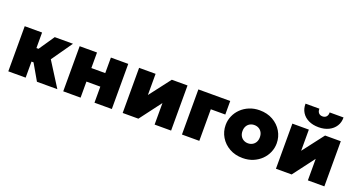

<svg xmlns="http://www.w3.org/2000/svg" viewBox="-47 -1418 3860 2079"><g transform="rotate(20 1883.5 -378.5)"><path d="M392.5 0 237.5 -269 408.5 -520H618.5L450.5 -280L627.5 0ZM62.5 0V-520H262.5V-341H422.5V-185H262.5V0Z M695.5 0V-520H895.5V-341H1055.5V-520H1255.5V0H1055.5V-185H895.5V0Z M1380.5 0V-520H1570.5V-276L1757.5 -520H1938.5V0H1748.5V-248L1561.5 0Z M2063.5 0V-520H2430.5V-364H2263.5V0Z M2766.5 15Q2679.5 15 2613.2 -22.5Q2547 -60 2509.8 -122.5Q2472.5 -185 2472.5 -260Q2472.5 -314 2493.8 -363.5Q2515 -413 2554.2 -451.5Q2593.5 -490 2647.5 -512.5Q2701.5 -535 2766.5 -535Q2853.5 -535 2919.8 -497.5Q2986 -460 3023.2 -397.5Q3060.5 -335 3060.5 -260Q3060.5 -206 3039.2 -156.5Q3018 -107 2978.8 -68.5Q2939.5 -30 2885.8 -7.5Q2832 15 2766.5 15ZM2766.5 -155Q2794.5 -155 2817.2 -167.8Q2840 -180.5 2853.2 -204Q2866.5 -227.5 2866.5 -260Q2866.5 -292.5 2853.5 -316Q2840.5 -339.5 2817.8 -352.2Q2795 -365 2766.5 -365Q2738 -365 2715.2 -352.2Q2692.5 -339.5 2679.5 -316Q2666.5 -292.5 2666.5 -260Q2666.5 -227.5 2679.8 -204Q2693 -180.5 2715.8 -167.8Q2738.5 -155 2766.5 -155Z M3146.5 0V-520H3336.5V-276L3523.5 -520H3704.5V0H3514.5V-248L3327.5 0ZM3425.5 -580Q3358.5 -580 3309 -604Q3259.5 -628 3232.5 -671.2Q3205.5 -714.5 3206.5 -772H3366.5Q3365 -741.5 3381 -723.2Q3397 -705 3425.5 -705Q3454 -705 3470 -723.2Q3486 -741.5 3484.5 -772H3644.5Q3645.5 -715.5 3618 -672.2Q3590.5 -629 3540.8 -604.5Q3491 -580 3425.5 -580Z"/></g></svg>

Font: Geologica Cursive Black
Style: Regular
Weight: 900
Designer: Sindre Bremnes, Frode Helland
Foundry: Monokrom Skriftforlag AS
Version: Version 1.010;gftools[0.9.28]